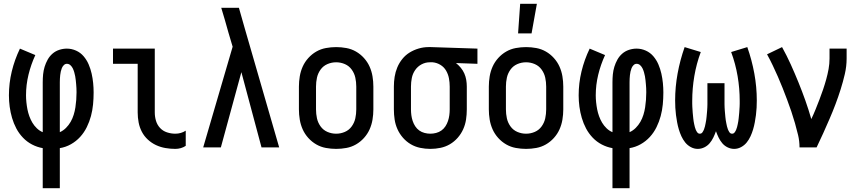

<svg xmlns="http://www.w3.org/2000/svg" viewBox="-20 -776 4540 1011"><path d="M205 215V4Q176 -1 149 -15Q122 -29 101 -51Q80 -73 66 -99.5Q52 -126 43.5 -155Q35 -184 31 -214Q27 -244 27 -274Q27 -338 42 -400Q57 -462 85 -520L166 -486Q143 -436 130 -382.5Q117 -329 117 -274Q117 -256 119 -237Q121 -218 124.5 -200Q128 -182 134.5 -164Q141 -146 150.5 -130Q160 -114 174 -100.5Q188 -87 205 -80V-343Q205 -364 207 -384.5Q209 -405 215 -424.5Q221 -444 231 -462Q241 -480 256.5 -493.5Q272 -507 292 -513.5Q312 -520 332 -520Q357 -520 380.5 -509.5Q404 -499 420.5 -479.5Q437 -460 447 -436.5Q457 -413 462.5 -388.5Q468 -364 470.5 -339Q473 -314 473 -289Q473 -257 470 -226Q467 -195 459 -165Q451 -135 437 -106.5Q423 -78 402 -55Q381 -32 353.5 -16.5Q326 -1 295 4V215ZM295 -80Q313 -88 327.5 -102.5Q342 -117 352 -134.5Q362 -152 368 -171.5Q374 -191 377 -210.5Q380 -230 381.5 -250Q383 -270 383 -290Q383 -301 382.5 -311.5Q382 -322 381 -332.5Q380 -343 379 -353.5Q378 -364 376 -374.5Q374 -385 371 -395.5Q368 -406 363.5 -415.5Q359 -425 351 -432.5Q343 -440 332 -440Q323 -440 316 -433Q309 -426 305.5 -417Q302 -408 300 -399Q298 -390 297 -380.5Q296 -371 295.5 -362Q295 -353 295 -343Z M903 8Q877 8 851 3.5Q825 -1 801.5 -12Q778 -23 758.5 -41Q739 -59 727 -82Q715 -105 710 -131Q705 -157 705 -184V-440H575V-520H795V-184Q795 -161 801.5 -139.5Q808 -118 823 -102Q838 -86 859.5 -79Q881 -72 903 -72Q918 -72 932 -76Q946 -80 958 -88V-8Q946 0 932 4Q918 8 903 8Z M1050 0 1205 -530 1183 -604Q1174 -637 1164.5 -669.5Q1155 -702 1145 -735H1238L1269 -626L1450 0H1357L1251 -396L1143 0Z M1750 8Q1723 8 1696 3Q1669 -2 1645.5 -15.5Q1622 -29 1603.5 -49.5Q1585 -70 1574 -94.5Q1563 -119 1558.5 -146Q1554 -173 1554 -200V-320Q1554 -347 1558.5 -374Q1563 -401 1574 -425.5Q1585 -450 1603.5 -470.5Q1622 -491 1645.5 -504.5Q1669 -518 1696 -523Q1723 -528 1750 -528Q1777 -528 1804 -523Q1831 -518 1854.5 -504.5Q1878 -491 1896.5 -470.5Q1915 -450 1926 -425.5Q1937 -401 1941.5 -374Q1946 -347 1946 -320V-200Q1946 -173 1941.5 -146Q1937 -119 1926 -94.5Q1915 -70 1896.5 -49.5Q1878 -29 1854.5 -15.5Q1831 -2 1804 3Q1777 8 1750 8ZM1750 -72Q1774 -72 1796 -81.5Q1818 -91 1832 -110.5Q1846 -130 1851 -153Q1856 -176 1856 -200V-320Q1856 -344 1851 -367Q1846 -390 1832 -409.5Q1818 -429 1796 -438.5Q1774 -448 1750 -448Q1726 -448 1704 -438.5Q1682 -429 1668 -409.5Q1654 -390 1649 -367Q1644 -344 1644 -320V-200Q1644 -176 1649 -153Q1654 -130 1668 -110.5Q1682 -91 1704 -81.5Q1726 -72 1750 -72Z M2246 8Q2219 8 2192.5 2.5Q2166 -3 2143 -16.5Q2120 -30 2102 -50.5Q2084 -71 2073 -95.5Q2062 -120 2058 -146.5Q2054 -173 2054 -200V-320Q2054 -346 2058 -371.5Q2062 -397 2072 -421Q2082 -445 2098.5 -465.5Q2115 -486 2137 -499.5Q2159 -513 2184.5 -520.5Q2210 -528 2236 -528H2250L2494 -520V-440L2381 -444Q2395 -433 2406.5 -419Q2418 -405 2425 -389Q2432 -373 2435 -355.5Q2438 -338 2438 -320V-200Q2438 -173 2434 -146.5Q2430 -120 2419 -95.5Q2408 -71 2390 -50.5Q2372 -30 2349 -16.5Q2326 -3 2299.5 2.5Q2273 8 2246 8ZM2246 -72Q2261 -72 2276.5 -76Q2292 -80 2304.5 -89Q2317 -98 2325.5 -111Q2334 -124 2339 -139Q2344 -154 2346 -169.5Q2348 -185 2348 -200V-320Q2348 -342 2344 -363.5Q2340 -385 2329 -404Q2318 -423 2299 -434.5Q2280 -446 2258 -448H2243Q2220 -448 2199.5 -437Q2179 -426 2166 -407Q2153 -388 2148.5 -365.5Q2144 -343 2144 -320V-200Q2144 -185 2146 -169.5Q2148 -154 2153 -139Q2158 -124 2166.5 -111Q2175 -98 2187.5 -89Q2200 -80 2215.5 -76Q2231 -72 2246 -72Z M2750 8Q2723 8 2696 3Q2669 -2 2645.5 -15.5Q2622 -29 2603.5 -49.5Q2585 -70 2574 -94.5Q2563 -119 2558.5 -146Q2554 -173 2554 -200V-320Q2554 -347 2558.5 -374Q2563 -401 2574 -425.5Q2585 -450 2603.5 -470.5Q2622 -491 2645.5 -504.5Q2669 -518 2696 -523Q2723 -528 2750 -528Q2777 -528 2804 -523Q2831 -518 2854.5 -504.5Q2878 -491 2896.5 -470.5Q2915 -450 2926 -425.5Q2937 -401 2941.5 -374Q2946 -347 2946 -320V-200Q2946 -173 2941.5 -146Q2937 -119 2926 -94.5Q2915 -70 2896.5 -49.5Q2878 -29 2854.5 -15.5Q2831 -2 2804 3Q2777 8 2750 8ZM2750 -72Q2774 -72 2796 -81.5Q2818 -91 2832 -110.5Q2846 -130 2851 -153Q2856 -176 2856 -200V-320Q2856 -344 2851 -367Q2846 -390 2832 -409.5Q2818 -429 2796 -438.5Q2774 -448 2750 -448Q2726 -448 2704 -438.5Q2682 -429 2668 -409.5Q2654 -390 2649 -367Q2644 -344 2644 -320V-200Q2644 -176 2649 -153Q2654 -130 2668 -110.5Q2682 -91 2704 -81.5Q2726 -72 2750 -72ZM2708 -600 2719 -756H2807L2779 -600Z M3205 215V4Q3176 -1 3149 -15Q3122 -29 3101 -51Q3080 -73 3066 -99.5Q3052 -126 3043.5 -155Q3035 -184 3031 -214Q3027 -244 3027 -274Q3027 -338 3042 -400Q3057 -462 3085 -520L3166 -486Q3143 -436 3130 -382.5Q3117 -329 3117 -274Q3117 -256 3119 -237Q3121 -218 3124.5 -200Q3128 -182 3134.5 -164Q3141 -146 3150.5 -130Q3160 -114 3174 -100.5Q3188 -87 3205 -80V-343Q3205 -364 3207 -384.5Q3209 -405 3215 -424.5Q3221 -444 3231 -462Q3241 -480 3256.5 -493.5Q3272 -507 3292 -513.5Q3312 -520 3332 -520Q3357 -520 3380.5 -509.5Q3404 -499 3420.5 -479.5Q3437 -460 3447 -436.5Q3457 -413 3462.5 -388.5Q3468 -364 3470.5 -339Q3473 -314 3473 -289Q3473 -257 3470 -226Q3467 -195 3459 -165Q3451 -135 3437 -106.5Q3423 -78 3402 -55Q3381 -32 3353.5 -16.5Q3326 -1 3295 4V215ZM3295 -80Q3313 -88 3327.5 -102.5Q3342 -117 3352 -134.5Q3362 -152 3368 -171.5Q3374 -191 3377 -210.5Q3380 -230 3381.5 -250Q3383 -270 3383 -290Q3383 -301 3382.5 -311.5Q3382 -322 3381 -332.5Q3380 -343 3379 -353.5Q3378 -364 3376 -374.5Q3374 -385 3371 -395.5Q3368 -406 3363.5 -415.5Q3359 -425 3351 -432.5Q3343 -440 3332 -440Q3323 -440 3316 -433Q3309 -426 3305.5 -417Q3302 -408 3300 -399Q3298 -390 3297 -380.5Q3296 -371 3295.5 -362Q3295 -353 3295 -343Z M3654 8Q3635 8 3617.5 -1.5Q3600 -11 3588 -26Q3576 -41 3568 -58.5Q3560 -76 3554.5 -94.5Q3549 -113 3545.5 -132Q3542 -151 3539.5 -170Q3537 -189 3536 -208.5Q3535 -228 3535 -247Q3535 -318 3548 -389Q3561 -460 3585 -528L3670 -502Q3647 -440 3636 -375Q3625 -310 3625 -245Q3625 -237 3625 -229.5Q3625 -222 3625.5 -214Q3626 -206 3626.5 -198.5Q3627 -191 3627.5 -183Q3628 -175 3629 -167.5Q3630 -160 3630.5 -152.5Q3631 -145 3632.5 -137Q3634 -129 3635.5 -121.5Q3637 -114 3639 -106.5Q3641 -99 3644 -92Q3647 -85 3652 -78.5Q3657 -72 3665 -72Q3674 -72 3679 -79.5Q3684 -87 3687 -94.5Q3690 -102 3692 -110.5Q3694 -119 3695.5 -127Q3697 -135 3698.5 -143.5Q3700 -152 3700.5 -160Q3701 -168 3702 -176.5Q3703 -185 3703.5 -193.5Q3704 -202 3704.5 -210Q3705 -218 3705 -226.5Q3705 -235 3705 -243.5Q3705 -252 3705 -260V-338H3795V-260Q3795 -252 3795 -243.5Q3795 -235 3795 -226.5Q3795 -218 3795.5 -210Q3796 -202 3796.5 -193.5Q3797 -185 3798 -176.5Q3799 -168 3799.5 -160Q3800 -152 3801.5 -143.5Q3803 -135 3804.5 -127Q3806 -119 3808 -110.5Q3810 -102 3813 -94.5Q3816 -87 3821 -79.5Q3826 -72 3835 -72Q3843 -72 3848 -78.5Q3853 -85 3856 -92Q3859 -99 3861 -106.5Q3863 -114 3864.5 -121.5Q3866 -129 3867.5 -137Q3869 -145 3869.5 -152.5Q3870 -160 3871 -167.5Q3872 -175 3872.5 -183Q3873 -191 3873.5 -198.5Q3874 -206 3874.5 -214Q3875 -222 3875 -229.5Q3875 -237 3875 -245Q3875 -310 3864 -375Q3853 -440 3830 -502L3915 -528Q3939 -460 3952 -389Q3965 -318 3965 -247Q3965 -228 3964 -208.5Q3963 -189 3960.5 -170Q3958 -151 3954.5 -132Q3951 -113 3945.5 -94.5Q3940 -76 3932 -58.5Q3924 -41 3912 -26Q3900 -11 3882.5 -1.5Q3865 8 3846 8Q3828 8 3811.5 0Q3795 -8 3783.5 -21.5Q3772 -35 3764 -51.5Q3756 -68 3750 -85Q3744 -68 3736 -51.5Q3728 -35 3716.5 -21.5Q3705 -8 3688.5 0Q3672 8 3654 8Z M4190 0Q4190 -33 4182.5 -64.5Q4175 -96 4166 -127.5Q4157 -159 4146.5 -190Q4136 -221 4124.5 -251.5Q4113 -282 4101 -312.5Q4089 -343 4076 -372.5Q4063 -402 4049 -431.5Q4035 -461 4019 -490L4098 -528Q4123 -483 4144 -436.5Q4165 -390 4184.5 -342Q4204 -294 4221 -246Q4238 -198 4252 -149Q4264 -174 4274.5 -200Q4285 -226 4295 -252Q4305 -278 4314 -304.5Q4323 -331 4330.5 -358Q4338 -385 4343 -412.5Q4348 -440 4348 -468V-520H4438V-468Q4438 -427 4428.5 -386Q4419 -345 4406.5 -305.5Q4394 -266 4379.5 -227.5Q4365 -189 4348.5 -151Q4332 -113 4315 -75Q4298 -37 4280 0Z"/></svg>

Font: Iosevka Bendy Medium
Style: Regular
Weight: 500
Monospace: yes
Designer: Belleve Invis
Foundry: Belleve Invis
Version: Version 30.1.2